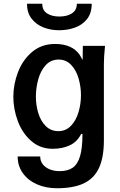

<svg xmlns="http://www.w3.org/2000/svg" viewBox="-20 -795 640 1022"><path d="M74 38H194Q194 62 208 79.8Q222 97.5 245.5 106.8Q269 116 297 116Q340 116 366.5 98Q393 80 406 36.8Q419 -6.5 419 -82H412Q391 -40 351.5 -21.5Q312 -3 261 -3Q193.5 -3 146 -44.8Q98.5 -86.5 74.8 -150.5Q51 -214.5 51 -280Q51 -346.5 76 -411.5Q101 -476.5 151.2 -518.8Q201.5 -561 273 -561Q365 -561 405 -502L410 -493Q413.5 -486.5 416.8 -480.8Q420 -475 420 -478L421 -551H539Q533 -491 533 -457V-49Q533 43 506.8 99.2Q480.5 155.5 425.5 181.2Q370.5 207 283 207Q224 207 176.5 186Q129 165 101.5 126.5Q74 88 74 38ZM411 -288Q411 -334 398.2 -377.8Q385.5 -421.5 358.5 -449.8Q331.5 -478 292 -478Q250.5 -478 223.2 -448Q196 -418 183.5 -372.5Q171 -327 171 -280Q171 -236 183.5 -194Q196 -152 223 -124.5Q250 -97 291 -97Q330.5 -97 357.8 -125.5Q385 -154 398 -198Q411 -242 411 -288ZM124 -775H205Q204.5 -741 230 -724Q255.5 -707 296 -707Q337 -707 363 -724Q389 -741 389 -775H468Q468.5 -726 444 -694.5Q419.5 -663 380 -648.5Q340.5 -634 294 -634Q250 -634 211 -649.2Q172 -664.5 147.8 -696.2Q123.5 -728 124 -775Z"/></svg>

Font: JuliaMono
Style: Bold
Weight: 700
Monospace: yes
Designer: cormullion
Foundry: corm
Version: Version 0.055; ttfautohint (v1.8.4)